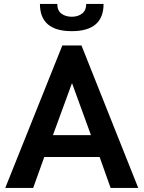

<svg xmlns="http://www.w3.org/2000/svg" viewBox="-20 -932 712 952"><path d="M336 -777.5Q178 -777.5 178 -912.5H264Q264 -879.5 284.8 -864.2Q305.5 -849 336 -849Q366.5 -849 387 -864.8Q407.5 -880.5 407.5 -912.5H493.5Q493.5 -777.5 336 -777.5ZM665.5 0H528.5L474 -153.5H199.5L144.5 0H6L289 -706.5H384ZM431 -262 337 -520 242.5 -262Z"/></svg>

Font: Acari Sans
Style: Bold
Weight: 700
Designer: Alfredo Marco Pradil and Stefan Peev (font) & Cristiano Sobral (main changes)
Foundry: Alfredo Marco Pradil and Stefan Peev (font) & Cristiano Sobral (main changes)
Version: Version 1.063; ttfautohint (v1.8.3)